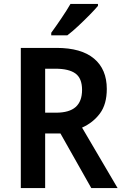

<svg xmlns="http://www.w3.org/2000/svg" viewBox="-20 -958 640 978"><path d="M86 0V-714H268Q394 -714 459 -659.5Q524 -605 524 -505Q524 -427 489 -380Q454 -333 398 -308L579 0H445L288 -278H210V0ZM265 -384Q333 -384 365.5 -413Q398 -442 398 -500Q398 -559 364.5 -583.5Q331 -608 262 -608H210V-384ZM241 -791Q263 -821 291.5 -863Q320 -905 339 -938H479V-928Q464 -910 436.5 -882Q409 -854 378.5 -825.5Q348 -797 323 -778H241Z"/></svg>

Font: Noto Sans Mono SemiBold
Style: Regular
Weight: 600
Designer: Monotype Design Team
Foundry: Monotype Imaging Inc.
Version: Version 2.014; ttfautohint (v1.8.4.7-5d5b)